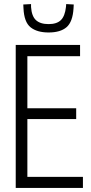

<svg xmlns="http://www.w3.org/2000/svg" viewBox="-20 -920 445 940"><path d="M57 0V-700H372V-645H114V-390H353V-337H114V-54H386V0ZM218 -761Q161 -761 129.5 -786.5Q98 -812 95 -879Q94 -888 94 -898L132 -900Q132 -897 132 -893Q132 -889 132 -886Q135 -841 156 -821.5Q177 -802 218 -802Q258 -802 278 -821.5Q298 -841 303 -886Q303 -893 304 -900L341 -898Q341 -889 340 -879Q336 -813 306 -787Q276 -761 218 -761Z"/></svg>

Font: Georama SemiCondensed Light
Style: Regular
Weight: 300
Width: 4
Designer: Jean-Baptiste Levee
Foundry: Production Type
Version: Version 1.000